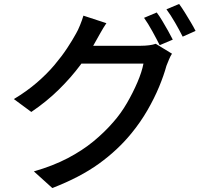

<svg xmlns="http://www.w3.org/2000/svg" viewBox="-20 -871 1040 969"><path d="M771 -808Q784 -791 799 -766Q814 -741 828 -716Q842 -691 852 -671L786 -643Q771 -673 749 -713Q727 -753 707 -781ZM884 -851Q898 -832 913.5 -807Q929 -782 943.5 -757.5Q958 -733 967 -715L902 -686Q886 -718 863.5 -757Q841 -796 820 -824ZM848 -600Q840 -588 833 -571Q826 -554 820 -539Q807 -491 783 -433Q759 -375 724 -314.5Q689 -254 644 -199Q575 -114 479.5 -45Q384 24 244 78L151 -6Q248 -34 321.5 -72.5Q395 -111 451.5 -157.5Q508 -204 552 -255Q590 -298 620.5 -350.5Q651 -403 673.5 -455.5Q696 -508 704 -550H348L386 -640Q399 -640 430.5 -640Q462 -640 502.5 -640Q543 -640 582.5 -640Q622 -640 651.5 -640Q681 -640 691 -640Q712 -640 732 -642.5Q752 -645 766 -650ZM517 -754Q502 -732 487.5 -706Q473 -680 465 -666Q434 -608 386.5 -544Q339 -480 277 -419Q215 -358 138 -306L50 -371Q115 -410 166 -454Q217 -498 254.5 -542.5Q292 -587 319 -628Q346 -669 364 -702Q373 -717 384 -744Q395 -771 401 -792Z"/></svg>

Font: Noto Sans JP Thin Medium
Style: Regular
Weight: 500
Version: Version 2.004-H2;hotconv 1.0.118;makeotfexe 2.5.65603